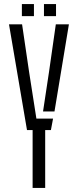

<svg xmlns="http://www.w3.org/2000/svg" viewBox="-20 -919 381 939"><path d="M139.5 0V-283H112L24 -800H88L122.5 -566L158 -339H239.5L229 -283H201V0ZM190.5 -374 219.5 -566 253 -800H317L246.5 -374ZM195 -840V-899H254V-840ZM87 -840V-899H146V-840Z"/></svg>

Font: Big Shoulders Stencil Text Thin Light
Style: Regular
Weight: 300
Version: Version 2.001